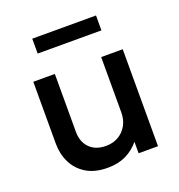

<svg xmlns="http://www.w3.org/2000/svg" viewBox="-128 -799 860 921"><g transform="rotate(-20 302.0 -338.0)"><path d="M267.5 15Q201 15 157.8 -11.8Q114.5 -38.5 93 -82.5Q71.5 -126.5 71.5 -178.5V-495H181.5V-199Q181.5 -148 211.8 -117.2Q242 -86.5 295.5 -86.5Q330.5 -86.5 358 -102.2Q385.5 -118 401.8 -146.5Q418 -175 418 -212.5V-495H528V0H429V-58.5Q400 -23.5 360.2 -4.2Q320.5 15 267.5 15ZM137.5 -615V-691H463V-615Z"/></g></svg>

Font: Geologica EX
Style: Regular
Weight: 400
Designer: Sindre Bremnes, Frode Helland
Foundry: Monokrom Skriftforlag AS
Version: Version 1.010;gftools[0.9.28]